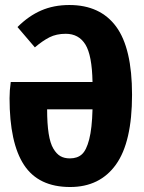

<svg xmlns="http://www.w3.org/2000/svg" viewBox="-20 -730 575 766"><path d="M256.8 -710Q379.9 -710 443.4 -623.8Q506.8 -537.6 506.8 -352.1Q506.8 -163.1 442.6 -73.5Q378.4 16.1 259.8 16.1Q133.8 16.1 75.9 -71.8Q18.1 -159.7 18.1 -337.9Q18.1 -369.6 22.9 -402.8H349.1Q347.2 -509.3 320.8 -552.2Q294.4 -595.2 242.2 -595.2Q205.1 -595.2 177.2 -581.1Q149.4 -566.9 119.1 -541L49.8 -622.1Q94.2 -666.5 144.3 -688.2Q194.3 -710 256.8 -710ZM258.8 -98.1Q288.6 -98.1 306.6 -114.3Q324.7 -130.4 335.9 -174.1Q347.2 -217.8 349.1 -293.9H168Q168 -236.3 174.1 -197.3Q180.2 -158.2 192.9 -137Q205.6 -115.7 221.2 -106.9Q236.8 -98.1 258.8 -98.1Z"/></svg>

Font: Fira Sans Compressed
Style: Bold
Weight: 700
Width: 1
Designer: Carrois Corporate & Edenspiekermann AG
Foundry: Carrois Corporate GbR & Edenspiekermann AG
Version: Version 4.203;PS 004.203;hotconv 1.0.88;makeotf.lib2.5.64775